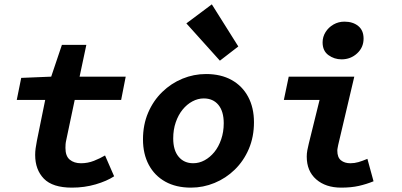

<svg xmlns="http://www.w3.org/2000/svg" viewBox="-20 -847 1840 879"><path d="M309.2 12Q220.9 12 180.9 -29Q141 -70.1 141 -137.8Q141 -153.1 143.1 -168.1Q145.2 -183.1 149 -203L186.9 -389.4H56.7L77.1 -490.4L214.4 -496.1L263.4 -641.6H375.3L344.4 -496.1H555.5L534.6 -389.4H322L283.8 -208.2Q280.8 -195.2 280.2 -186.9Q279.6 -178.5 279.6 -169.7Q279.6 -132.4 299.4 -116Q319.2 -99.6 350.8 -99.6Q381.8 -99.6 410.2 -110.8Q438.5 -122.1 460.9 -135.3L502.5 -39.9Q469.4 -18.1 418 -3Q366.7 12 309.2 12Z M854.2 12Q786 12 736.9 -15.3Q687.8 -42.6 661.2 -92.4Q634.6 -142.2 634.6 -208.8Q634.6 -275.8 658.1 -330.9Q681.7 -386.1 722.5 -425.7Q763.3 -465.4 815.3 -486.8Q867.2 -508.1 923.1 -508.1Q991.3 -508.1 1040.4 -480.8Q1089.5 -453.5 1116.1 -403.7Q1142.7 -353.9 1142.7 -287.3Q1142.7 -220.5 1119.2 -165.3Q1095.6 -110.1 1054.8 -70.4Q1014 -30.7 962.1 -9.4Q910.2 12 854.2 12ZM864.5 -99.7Q891.9 -99.7 916.8 -113.3Q941.8 -126.9 961.4 -151Q981 -175.1 992.6 -209.1Q1004.3 -243.1 1004.3 -282.9Q1004.3 -337.3 979.8 -366.9Q955.4 -396.4 912.8 -396.4Q886.2 -396.4 860.9 -382.9Q835.5 -369.3 815.9 -345.1Q796.3 -321 784.7 -287.4Q773 -253.8 773 -213.2Q773 -158.8 797.9 -129.3Q822.7 -99.7 864.5 -99.7ZM986.7 -569.2 833.2 -739.9 949.8 -827.1 1071 -634.3Z M1541.9 12Q1471 12 1427.6 -25.9Q1384.3 -63.7 1384.3 -130.2Q1384.3 -144.4 1387 -159.3Q1389.7 -174.3 1393.7 -189.7L1443 -389.4H1279.5L1301.8 -496.1H1602L1528.3 -183.4Q1527.3 -176.6 1525.8 -170.2Q1524.3 -163.7 1524.3 -157.2Q1524.3 -126.4 1541 -113Q1557.6 -99.6 1584.2 -99.6Q1602.8 -99.6 1620.9 -104.8Q1638.9 -110 1662 -119.8L1690.1 -17.1Q1657.7 -3.8 1622.7 4.1Q1587.7 12 1541.9 12ZM1543.6 -575.3Q1510.3 -575.3 1483.6 -594.7Q1456.9 -614.1 1456.9 -653Q1456.9 -678.3 1470.4 -700Q1483.9 -721.7 1506.7 -734.8Q1529.5 -747.9 1556.9 -747.9Q1595.4 -747.9 1619.9 -728.1Q1644.5 -708.3 1644.5 -670.2Q1644.5 -629.8 1614.9 -602.6Q1585.4 -575.3 1543.6 -575.3Z"/></svg>

Font: SourceCodeVF
Style: Italic
Weight: 200
Italic angle: -11°
Monospace: yes
Designer: Paul D. Hunt, Teo Tuominen
Foundry: Adobe
Version: Version 1.026;hotconv 1.1.0;makeotfexe 2.6.0